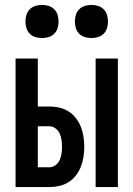

<svg xmlns="http://www.w3.org/2000/svg" viewBox="-20 -757 540 777"><path d="M367 0V-520H457V0ZM43 0V-520H133V-326H180Q200 -326 220 -321.5Q240 -317 257.5 -306Q275 -295 287.5 -278.5Q300 -262 307.5 -243Q315 -224 318 -203.5Q321 -183 321 -163Q321 -143 318 -122.5Q315 -102 307.5 -83Q300 -64 287.5 -47.5Q275 -31 257.5 -20Q240 -9 220 -4.5Q200 0 180 0ZM180 -80Q193 -80 204.5 -88.5Q216 -97 221.5 -109.5Q227 -122 229 -135.5Q231 -149 231 -163Q231 -177 229 -190.5Q227 -204 221.5 -216.5Q216 -229 204.5 -237.5Q193 -246 180 -246H133V-80ZM350 -603Q336 -603 323 -607Q310 -611 300.5 -620.5Q291 -630 287 -643Q283 -656 283 -670Q283 -684 287 -697Q291 -710 300.5 -719.5Q310 -729 323 -733Q336 -737 350 -737Q364 -737 377 -733Q390 -729 399.5 -719.5Q409 -710 413 -697Q417 -684 417 -670Q417 -656 413 -643Q409 -630 399.5 -620.5Q390 -611 377 -607Q364 -603 350 -603ZM150 -603Q136 -603 123 -607Q110 -611 100.5 -620.5Q91 -630 87 -643Q83 -656 83 -670Q83 -684 87 -697Q91 -710 100.5 -719.5Q110 -729 123 -733Q136 -737 150 -737Q164 -737 177 -733Q190 -729 199.5 -719.5Q209 -710 213 -697Q217 -684 217 -670Q217 -656 213 -643Q209 -630 199.5 -620.5Q190 -611 177 -607Q164 -603 150 -603Z"/></svg>

Font: Iosevka Term Medium
Style: Regular
Weight: 500
Monospace: yes
Designer: Belleve Invis
Foundry: Belleve Invis
Version: Version 26.3.1